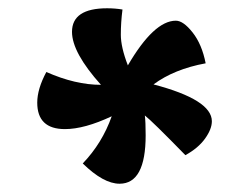

<svg xmlns="http://www.w3.org/2000/svg" viewBox="-20 -937 562 464"><path d="M428 -562Q348 -644 330 -658Q332 -643 332 -610Q332 -493 269 -493Q230 -493 180 -542Q227 -591 250 -656Q184 -625 137 -625Q70 -625 70 -689Q70 -722 92 -763Q162 -732 224 -732Q154 -810 154 -860Q154 -917 239 -917Q258 -917 276 -914Q272 -883 272 -853Q272 -823 289 -779Q352 -887 405 -887Q423 -887 445.5 -858.5Q468 -830 477 -784Q401 -770 351 -733Q492 -696 492 -644Q492 -625 475.5 -602Q459 -579 428 -562Z"/></svg>

Font: MeriendaOneRegular
Style: Regular
Weight: 400
Designer: Eduardo Rodriguez Tunni
Foundry: Eduardo Rodriguez Tunni
Version: Version 1.001